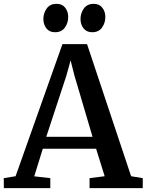

<svg xmlns="http://www.w3.org/2000/svg" viewBox="-30 -978 762 998"><path d="M51 -62 294.5 -748.5H422.5L651.5 -62L712 -52V0H435.5V-52L514 -62L469.5 -205H192.5L148 -61.5L231.5 -52V0H-10L-10.5 -52ZM451 -267 357 -585 337 -664 314.5 -583 210.5 -267ZM255.5 -810.5Q226.5 -810.5 211 -830.8Q195.5 -851 195.5 -879Q195.5 -910 212.8 -934Q230 -958 263.5 -958H264.5Q293.5 -958 309 -937.8Q324.5 -917.5 324.5 -890Q324.5 -858.5 307.2 -834.5Q290 -810.5 256.5 -810.5ZM448.5 -810.5Q420 -810.5 404.2 -830.8Q388.5 -851 388.5 -879Q388.5 -910 406 -934Q423.5 -958 456.5 -958H457.5Q486.5 -958 502 -937.8Q517.5 -917.5 517.5 -890Q517.5 -858.5 500.2 -834.5Q483 -810.5 449.5 -810.5Z"/></svg>

Font: Merriweather 24pt SemiBold
Style: Regular
Weight: 600
Designer: Eben Sorkin
Foundry: Eben Sorkin
Version: Version 2.100